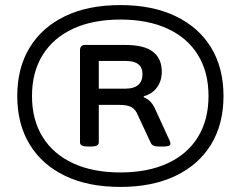

<svg xmlns="http://www.w3.org/2000/svg" viewBox="-20 -729 928 756"><path d="M454 7Q327 7 236.5 -36.5Q146 -80 97 -160Q48 -240 48 -351Q48 -462 97 -542Q146 -622 236.5 -665.5Q327 -709 454 -709Q580 -709 671 -665.5Q762 -622 811 -542Q860 -462 860 -351Q860 -240 811 -160Q762 -80 671 -36.5Q580 7 454 7ZM454 -50Q562 -50 640 -86Q718 -122 759.5 -189.5Q801 -257 801 -351Q801 -445 759.5 -512.5Q718 -580 640 -616Q562 -652 454 -652Q346 -652 268 -616Q190 -580 148 -512.5Q106 -445 106 -351Q106 -257 148 -189.5Q190 -122 268 -86Q346 -50 454 -50ZM325 -152Q295 -152 295 -168V-531Q295 -552 315 -552H474Q548 -552 582.5 -525Q617 -498 617 -447Q617 -410 598 -384.5Q579 -359 546 -350V-346Q577 -335 594 -293L649 -173Q651 -167 651 -162Q651 -152 621 -152H604Q579 -152 573 -168L523 -275Q514 -298 498 -307Q482 -316 450 -316H369V-168Q369 -152 338 -152ZM369 -380H476Q507 -380 524 -394.5Q541 -409 541 -437Q541 -489 476 -489H369Z"/></svg>

Font: Asap Expanded Expanded SemiBold
Style: Italic
Weight: 600
Width: 7
Italic angle: -6°
Designer: Pablo Cosgaya
Foundry: Omnibus-Type
Version: Version 3.001; ttfautohint (v1.8.4.7-5d5b)